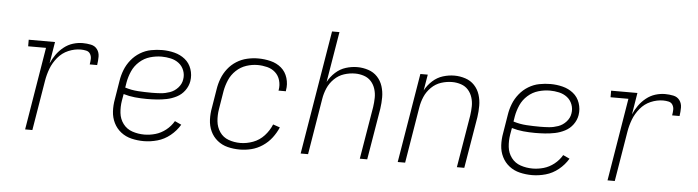

<svg xmlns="http://www.w3.org/2000/svg" viewBox="-46 -931 4125 1135"><g transform="rotate(5 2016.0 -363.5)"><path d="M127 0H170L219 -296Q225 -333 238.5 -369Q252 -405 278 -436.5Q304 -468 340.5 -483.5Q377 -499 414 -499Q430 -499 446 -495.5Q462 -492 470 -478.5Q478 -465 477.5 -449Q477 -433 474 -416H518Q522 -441 522 -466Q522 -491 508.5 -509.5Q495 -528 471 -533Q447 -538 422 -538Q393 -538 364 -529Q335 -520 310 -500Q285 -480 267 -454.5Q249 -429 237 -401L258 -530H102V-491H208Z M831 8Q871 8 912 -3.5Q953 -15 987.5 -43Q1022 -71 1044 -108L1005 -126Q987 -95 958.5 -72.5Q930 -50 897 -40.5Q864 -31 831 -31Q794 -31 760 -42.5Q726 -54 705 -82Q684 -110 680 -146Q676 -182 682 -219L689 -259Q722 -249 757 -245.5Q792 -242 828 -242Q857 -242 886.5 -244Q916 -246 945.5 -252Q975 -258 1003.5 -272.5Q1032 -287 1051 -313Q1070 -339 1075 -369Q1081 -406 1069 -441Q1057 -476 1029.5 -498Q1002 -520 966.5 -529Q931 -538 894 -538Q861 -538 827.5 -531.5Q794 -525 763.5 -506.5Q733 -488 710.5 -460Q688 -432 675.5 -400Q663 -368 658 -335L640 -225Q633 -188 635 -151.5Q637 -115 652.5 -83.5Q668 -52 695.5 -30.5Q723 -9 758.5 -0.5Q794 8 831 8ZM854 -281Q813 -281 773 -283.5Q733 -286 695 -298L700 -329Q706 -363 720.5 -396Q735 -429 763 -454Q791 -479 825.5 -489Q860 -499 894 -499Q921 -499 948 -493Q975 -487 996 -471Q1017 -455 1027 -429Q1037 -403 1032 -375Q1028 -348 1008 -326Q988 -304 961 -294.5Q934 -285 907.5 -283Q881 -281 854 -281Z M1401 8Q1435 8 1469.5 -0.5Q1504 -9 1535.5 -30Q1567 -51 1589.5 -80.5Q1612 -110 1626 -143L1585 -157Q1570 -120 1542 -89.5Q1514 -59 1476 -45Q1438 -31 1401 -31Q1364 -31 1331 -43Q1298 -55 1278.5 -83.5Q1259 -112 1255.5 -147.5Q1252 -183 1258 -219L1276 -329Q1282 -362 1296 -394.5Q1310 -427 1336.5 -452Q1363 -477 1396.5 -488Q1430 -499 1463 -499Q1492 -499 1520 -492Q1548 -485 1568.5 -466.5Q1589 -448 1597 -420Q1605 -392 1600 -363Q1600 -361 1599 -359H1643V-364Q1650 -401 1639 -437.5Q1628 -474 1601 -497Q1574 -520 1537.5 -529Q1501 -538 1463 -538Q1431 -538 1398 -530.5Q1365 -523 1335.5 -504.5Q1306 -486 1284.5 -458.5Q1263 -431 1251 -399.5Q1239 -368 1234 -335L1216 -225Q1209 -189 1210.5 -152.5Q1212 -116 1226.5 -84.5Q1241 -53 1268 -31Q1295 -9 1329.5 -0.5Q1364 8 1401 8Z M1762 0H1806L1861 -333Q1866 -365 1879.5 -396.5Q1893 -428 1918.5 -453Q1944 -478 1976.5 -488.5Q2009 -499 2042 -499Q2042 -499 2042 -499Q2042 -499 2042 -499Q2069 -499 2094.5 -490.5Q2120 -482 2137 -463Q2154 -444 2162 -418.5Q2170 -393 2169.5 -366Q2169 -339 2165 -311L2113 0H2157L2208 -305Q2213 -339 2213 -373Q2213 -407 2203 -438.5Q2193 -470 2171 -493.5Q2149 -517 2117 -527.5Q2085 -538 2052 -538Q2018 -538 1984 -527.5Q1950 -517 1922.5 -492Q1895 -467 1878 -435L1928 -735H1884Z M2338 0H2382L2437 -333Q2442 -365 2455.5 -396.5Q2469 -428 2494.5 -453Q2520 -478 2552.5 -488.5Q2585 -499 2618 -499Q2618 -499 2618 -499Q2618 -499 2618 -499Q2645 -499 2670.5 -490.5Q2696 -482 2713 -463Q2730 -444 2738 -418.5Q2746 -393 2745.5 -366Q2745 -339 2741 -311L2689 0H2733L2784 -305Q2789 -339 2789 -373Q2789 -407 2779 -438.5Q2769 -470 2747 -493.5Q2725 -517 2693 -527.5Q2661 -538 2628 -538Q2594 -538 2560 -527.5Q2526 -517 2498.5 -492Q2471 -467 2454 -435L2470 -530H2426Z M3135 8Q3175 8 3216 -3.5Q3257 -15 3291.5 -43Q3326 -71 3348 -108L3309 -126Q3291 -95 3262.5 -72.5Q3234 -50 3201 -40.5Q3168 -31 3135 -31Q3098 -31 3064 -42.5Q3030 -54 3009 -82Q2988 -110 2984 -146Q2980 -182 2986 -219L2993 -259Q3026 -249 3061 -245.5Q3096 -242 3132 -242Q3161 -242 3190.5 -244Q3220 -246 3249.5 -252Q3279 -258 3307.5 -272.5Q3336 -287 3355 -313Q3374 -339 3379 -369Q3385 -406 3373 -441Q3361 -476 3333.5 -498Q3306 -520 3270.5 -529Q3235 -538 3198 -538Q3165 -538 3131.5 -531.5Q3098 -525 3067.5 -506.5Q3037 -488 3014.5 -460Q2992 -432 2979.5 -400Q2967 -368 2962 -335L2944 -225Q2937 -188 2939 -151.5Q2941 -115 2956.5 -83.5Q2972 -52 2999.5 -30.5Q3027 -9 3062.5 -0.5Q3098 8 3135 8ZM3158 -281Q3117 -281 3077 -283.5Q3037 -286 2999 -298L3004 -329Q3010 -363 3024.5 -396Q3039 -429 3067 -454Q3095 -479 3129.5 -489Q3164 -499 3198 -499Q3225 -499 3252 -493Q3279 -487 3300 -471Q3321 -455 3331 -429Q3341 -403 3336 -375Q3332 -348 3312 -326Q3292 -304 3265 -294.5Q3238 -285 3211.5 -283Q3185 -281 3158 -281Z M3583 0H3626L3675 -296Q3681 -333 3694.5 -369Q3708 -405 3734 -436.5Q3760 -468 3796.5 -483.5Q3833 -499 3870 -499Q3886 -499 3902 -495.5Q3918 -492 3926 -478.5Q3934 -465 3933.5 -449Q3933 -433 3930 -416H3974Q3978 -441 3978 -466Q3978 -491 3964.5 -509.5Q3951 -528 3927 -533Q3903 -538 3878 -538Q3849 -538 3820 -529Q3791 -520 3766 -500Q3741 -480 3723 -454.5Q3705 -429 3693 -401L3714 -530H3558V-491H3664Z"/></g></svg>

Font: Iosevka Sparkle Extralight
Style: Italic
Weight: 200
Italic angle: -9°
Designer: Belleve Invis
Foundry: Belleve Invis
Version: Version 4.5.0; ttfautohint (v1.8.3)